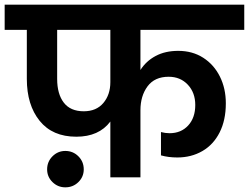

<svg xmlns="http://www.w3.org/2000/svg" viewBox="-41 -760 1067 823"><path d="M561 -632V-460Q585 -498 626 -520Q667 -542 723 -542Q784 -542 830 -512.5Q876 -483 901.5 -432Q927 -381 927 -317Q927 -245 900.5 -192.5Q874 -140 826.5 -112.5Q779 -85 719 -85Q681 -85 649 -94V-194Q667 -189 686 -189Q735 -189 765.5 -222Q796 -255 796 -310Q796 -363 764 -397Q732 -431 682 -431Q622 -431 591.5 -390Q561 -349 561 -287V0H432V-239Q383 -174 286 -174Q184 -174 129 -242Q74 -310 74 -422V-632H-21V-740H1006V-632ZM432 -632H204V-422Q204 -357 232.5 -320Q261 -283 318 -283Q372 -283 402 -318.5Q432 -354 432 -408ZM318 -34Q318 -2 295 20.5Q272 43 239 43Q207 43 184 20.5Q161 -2 161 -34Q161 -67 184 -90Q207 -113 239 -113Q272 -113 295 -90Q318 -67 318 -34Z"/></svg>

Font: MSTAGE SemiBold
Style: Regular
Weight: 600
Designer: Ninad Kale (Devanagari), Jonny Pinhorn (Latin)
Foundry: Indian Type Foundry
Version: 4.004